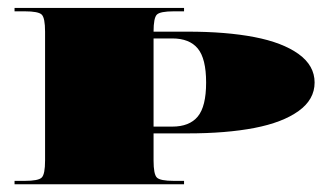

<svg xmlns="http://www.w3.org/2000/svg" viewBox="-20 -475 857 495"><path d="M454.5 0H17.5V-8.7H43.7Q79.1 -8.7 87.6 -17.3Q96.2 -25.8 96.2 -61.2V-393.4Q96.2 -428.8 87.6 -437.3Q79.1 -445.8 43.7 -445.8H17.5V-454.5H454.5V-445.8H428.3Q392.9 -445.8 384.4 -437.3Q375.9 -428.8 375.9 -393.4H463.3Q563.4 -393.4 635.9 -379.4Q708.5 -365.4 749.8 -335.7Q791.1 -305.9 791.1 -262.2Q791.1 -218.5 749.8 -188.8Q708.5 -159.1 635.9 -145.1Q563.4 -131.1 463.3 -131.1H375.9V-61.2Q375.9 -25.8 384.4 -17.3Q392.9 -8.7 428.3 -8.7H454.5ZM375.9 -148.6H424Q468.5 -148.6 489.9 -174.6Q511.4 -200.6 511.4 -262.2Q511.4 -323.9 489.9 -349.9Q468.5 -375.9 424 -375.9H375.9Z"/></svg>

Font: FoglihtenBlackPcs
Style: BlackPcs
Weight: 900
Version: Version 0.75